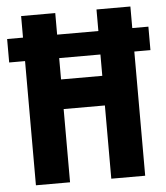

<svg xmlns="http://www.w3.org/2000/svg" viewBox="-56 -760 699 807"><g transform="rotate(-5 294.0 -357.0)"><path d="M63 0V-524H-4V-623H63V-714H207V-623H381V-714H524V-623H592V-524H524V0H381V-309H207V0ZM207 -434H381V-524H207Z"/></g></svg>

Font: Noto Sans Bengali ExtraCondensed
Style: Bold
Weight: 700
Width: 2
Designer: Joana Ranito - Universal Thirst; Jelle Bosma - Monotype Design Team
Foundry: Universal Thirst ehf.
Version: Version 3.000; ttfautohint (v1.8.4.7-5d5b)